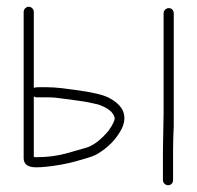

<svg xmlns="http://www.w3.org/2000/svg" viewBox="-20 -507 584 568"><path d="M477.5 41C485.9 41 492 34.2 492 26V-62C492 -83.3 492.7 -107.3 494 -134V-468C494 -476.2 487.9 -483 479.5 -483C471.2 -483 464 -476.2 464 -468V-174L462 -62V26C462 34.2 469.2 41 477.5 41ZM80 -222C82.7 -220 85.3 -219 88 -219H124C136 -219 150.7 -217.7 168 -215L211.9 -209.1C231.2 -206.6 250.6 -202.9 270 -198C299 -188.3 315.4 -175.2 319.1 -158.6C320.5 -152.3 314.5 -139.5 301 -120C277.2 -91.9 254.4 -75 232.6 -69.3C225.7 -67.5 208.2 -62.5 180 -54.3C151.9 -46.1 121.5 -42 89 -42C85 -42 82 -42.3 80 -43ZM65 -487C57.1 -487 50 -479.9 50 -472V-39C50 -21 62.3 -12 87 -12C125.1 -12 184.5 -23.4 210.1 -31.5C228.9 -37.4 251.4 -41.9 267 -51C300.4 -70.5 325.1 -96.2 341 -128C357.9 -166 344.3 -196.2 300.3 -218.6C283.9 -227 251.1 -234.5 202 -241C177.4 -244.3 148.1 -249 117.3 -249H93.8C87.3 -249 82.7 -248.3 80 -247V-472C80 -479.9 72.9 -487 65 -487Z"/></svg>

Font: MewTooHand
Style: Regular
Weight: 400
Designer: Mew Too, Robert Jablonski
Version: Version 0.77